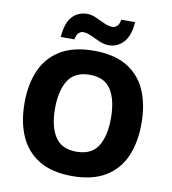

<svg xmlns="http://www.w3.org/2000/svg" viewBox="-99 -1014 993 1109"><g transform="rotate(10 398.0 -459.5)"><path d="M741 -358Q741 -247 705 -164.5Q669 -82 593 -36Q517 10 398 10Q280 10 204 -36Q128 -82 91.5 -165Q55 -248 55 -359Q55 -470 91.5 -552Q128 -634 204 -679.5Q280 -725 399 -725Q518 -725 593.5 -679.5Q669 -634 705 -551.5Q741 -469 741 -358ZM234 -358Q234 -253 272.5 -193Q311 -133 398 -133Q487 -133 524.5 -193Q562 -253 562 -358Q562 -463 524.5 -523.5Q487 -584 399 -584Q311 -584 272.5 -523.5Q234 -463 234 -358ZM195 -770Q201 -854 236 -891Q271 -928 323 -928Q349 -928 376 -915.5Q403 -903 429.5 -891Q456 -879 480 -879Q492 -879 504.5 -889.5Q517 -900 522 -929H603Q597 -846 561 -808.5Q525 -771 476 -771Q448 -771 420.5 -783Q393 -795 367 -807.5Q341 -820 317 -820Q305 -820 293 -809.5Q281 -799 275 -770Z"/></g></svg>

Font: Noto Sans Malayalam ExtraBold
Style: Regular
Weight: 800
Designer: Jelle Bosma - Monotype Design Team
Foundry: Monotype Imaging Inc.
Version: Version 2.104; ttfautohint (v1.8.4.7-5d5b)